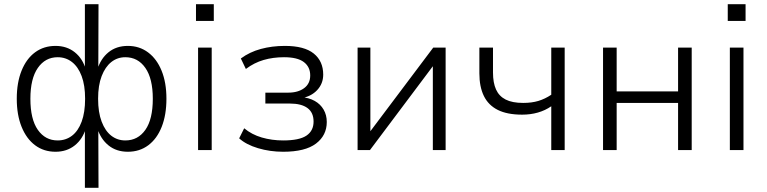

<svg xmlns="http://www.w3.org/2000/svg" viewBox="-20 -716 3658 916"><path d="M385 180V-105H390Q375 -53 337 -22.5Q299 8 245 8Q189 8 147.5 -23Q106 -54 83 -111Q60 -168 60 -245Q60 -322 83 -379Q106 -436 147.5 -466.5Q189 -497 245 -497Q299 -497 337 -466.5Q375 -436 390 -383H385V-696H450L449 -383H444Q460 -436 497.5 -466.5Q535 -497 590 -497Q645 -497 686.5 -466Q728 -435 751 -378.5Q774 -322 774 -245Q774 -168 751.5 -111Q729 -54 687.5 -23Q646 8 590 8Q535 8 497.5 -22.5Q460 -53 444 -105H449L450 180ZM255 -46Q294 -46 323.5 -68.5Q353 -91 369.5 -135.5Q386 -180 386 -245Q386 -309 369.5 -353Q353 -397 323.5 -420Q294 -443 255 -443Q196 -443 160.5 -392Q125 -341 125 -245Q125 -147 160.5 -96.5Q196 -46 255 -46ZM578 -46Q638 -46 673.5 -96.5Q709 -147 709 -245Q709 -341 673.5 -392Q638 -443 578 -443Q540 -443 511 -420Q482 -397 465 -353Q448 -309 448 -245Q448 -180 465 -135.5Q482 -91 511 -68.5Q540 -46 578 -46Z M915 -616V-696H1000V-616ZM925 0V-489H990V0Z M1331 8Q1268 8 1211 -9Q1154 -26 1121 -56L1145 -104Q1181 -74 1229 -60Q1277 -46 1331 -46Q1408 -46 1442 -69Q1476 -92 1476 -136Q1476 -179 1447 -200.5Q1418 -222 1363 -222H1246V-274H1355Q1402 -274 1431 -295.5Q1460 -317 1460 -356Q1460 -397 1429.5 -420Q1399 -443 1335 -443Q1283 -443 1238 -430Q1193 -417 1153 -387L1129 -437Q1171 -468 1224.5 -482.5Q1278 -497 1339 -497Q1432 -497 1477 -460.5Q1522 -424 1522 -360Q1522 -317 1493 -286Q1464 -255 1415 -247V-253Q1454 -250 1481.5 -234.5Q1509 -219 1524 -193Q1539 -167 1539 -134Q1539 -70 1487.5 -31Q1436 8 1331 8Z M1686 0V-489H1747V-70H1732L2047 -489H2106V0H2045V-420H2060L1745 0Z M2610 0V-209Q2581 -189 2546 -179Q2511 -169 2471 -169Q2400 -169 2355 -191.5Q2310 -214 2288.5 -258Q2267 -302 2267 -366V-489H2332V-370Q2332 -321 2346.5 -289Q2361 -257 2392.5 -241Q2424 -225 2476 -225Q2517 -225 2548.5 -234.5Q2580 -244 2610 -264V-489H2674V0Z M2857 0V-489H2922V-280H3215V-489H3280V0H3215V-225H2922V0Z M3452 -616V-696H3537V-616ZM3462 0V-489H3527V0Z"/></svg>

Font: Nunito Sans 10pt Light
Style: Regular
Weight: 300
Designer: Vernon Adams
Foundry: Vernon Adams
Version: Version 3.101;gftools[0.9.27]